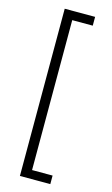

<svg xmlns="http://www.w3.org/2000/svg" viewBox="-138 -857 593 1019"><g transform="rotate(15 158.5 -347.5)"><path d="M251 -758.8H138.2V64.9H251V111.8H84V-807.1H251Z"/></g></svg>

Font: FiraSans-Light
Style: Regular
Weight: 300
Designer: Carrois Corporate & Edenspiekermann AG
Foundry: Carrois Corporate GbR & Edenspiekermann AG
Version: Version 3.106;PS 003.106;hotconv 1.0.70;makeotf.lib2.5.58329